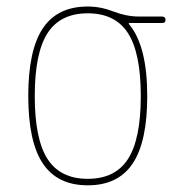

<svg xmlns="http://www.w3.org/2000/svg" viewBox="-20 -550 540 580"><path d="M366.7 -449.7Q328.1 -509.8 245.1 -509.8Q162.1 -509.8 123.5 -449.7Q85 -389.6 85 -259.8Q85 -129.9 123.5 -69.8Q162.1 -9.8 245.1 -9.8Q328.1 -9.8 366.7 -69.8Q405.3 -129.9 405.3 -259.8Q405.3 -389.6 366.7 -449.7ZM245.1 -530.3Q284.2 -530.3 323.2 -515.1Q362.3 -500 400.4 -500H469.7Q479.5 -500 480 -490.2Q480.5 -480.5 469.7 -480.5H370.1Q369.1 -480.5 369.1 -479Q369.1 -477.5 369.6 -477.5Q370.1 -477.5 370.1 -476.6Q424.8 -411.1 424.8 -259.8Q424.8 -122.1 380.9 -56.2Q336.9 9.8 245.1 9.8Q153.3 9.8 109.4 -56.2Q65.4 -122.1 65.4 -260.3Q65.4 -398.4 109.4 -464.4Q153.3 -530.3 245.1 -530.3Z"/></svg>

Font: Rounded-X Mgen+ 2m thin
Style: Regular
Weight: 100
Designer: [Source Han Sans]
Ryoko NISHIZUKA  (kana & ideographs); Paul D. Hunt (Latin, Greek & Cyrillic); Wenlong ZHANG  (bopomofo
Version: Version 1.059.20150602